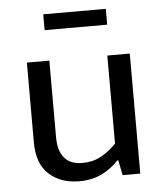

<svg xmlns="http://www.w3.org/2000/svg" viewBox="-49 -696 638 749"><g transform="rotate(-5 269.5 -321.5)"><path d="M383 -470H471V0H402L390 -59H386Q360 -30 321.5 -10.5Q283 9 232 9Q159 9 113.5 -32.5Q68 -74 68 -158V-470H156V-169Q156 -139 163.5 -118Q171 -97 183.5 -84.5Q196 -72 213 -66.5Q230 -61 250 -61Q290 -61 322 -78Q354 -95 383 -125ZM393 -652V-590H148V-652Z"/></g></svg>

Font: Mukta
Style: Regular
Weight: 400
Designer: Girish Dalvi and Yashodeep Gholap
Foundry: Ek Type
Version: Version 2.538;PS 1.001;hotconv 16.6.51;makeotf.lib2.5.65220;